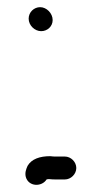

<svg xmlns="http://www.w3.org/2000/svg" viewBox="-20 -496 283 536"><path d="M193 -27C193 -44 178 -59 161 -59H138C132 -59 126 -59 120 -60C91 -60 68 -52 57 -33C53 -24 49 -14 52 -2C60 26 97 26 110 5C113 4 115 4 117 4C124 5 131 5 138 5H161C178 5 193 -10 193 -27ZM60 -444C60 -425 77 -409 95 -409C112 -409 127 -422 127 -440C127 -459 110 -476 92 -476C75 -476 60 -462 60 -444Z"/></svg>

Font: Electronic
Style: SeBd
Weight: 600
Version: Version 1.011